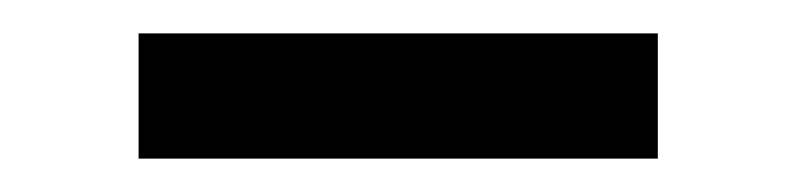

<svg xmlns="http://www.w3.org/2000/svg" viewBox="-20 -321 476 115"><path d="M63 -226V-301H374V-226Z"/></svg>

Font: Montagu Slab Medium
Style: Regular
Weight: 500
Version: Version 1.000